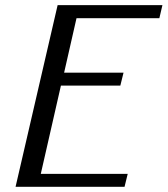

<svg xmlns="http://www.w3.org/2000/svg" viewBox="-20 -720 646 740"><path d="M460 0H40L202.1 -700.2H606L594.2 -649.9H274.9L227.1 -439.9H456.1L443.8 -390.1H214.8L137.2 -49.8H472.2Z"/></svg>

Font: Pfennig
Style: Italic
Weight: 500
Italic angle: -13°
Version: Version 20120410 ; ttfautohint (v0.8)